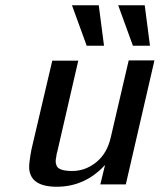

<svg xmlns="http://www.w3.org/2000/svg" viewBox="-20 -701 608 731"><path d="M254 -681H356L376 -527H310ZM430 -681H531L551 -527H486ZM100 -133 179 -470H278L198 -123Q196 -118 195 -110L194 -103Q190 -85 194 -75Q198 -50 255 -50Q305 -50 346 -83Q387 -116 401 -175L470 -471H568L459 1H362L380 -73Q304 10 196 10Q96 10 91 -60Q90 -81 100 -133Z"/></svg>

Font: Coval
Style: Italic
Weight: 400
Foundry: Context Ltd
Version: Version 001.000